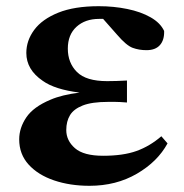

<svg xmlns="http://www.w3.org/2000/svg" viewBox="-20 -583 593 620"><path d="M269 17Q206 17 154.5 -0.5Q103 -18 72.5 -51.5Q42 -85 42 -133Q42 -170 65 -204Q88 -238 143 -261Q180 -277 237 -284Q157 -294 118 -322Q65 -358 65 -412Q65 -452 90.5 -486.5Q116 -521 168 -542Q220 -563 299 -563Q347 -563 391 -554Q435 -545 466.5 -527Q498 -509 510 -483Q511 -454 496.5 -437.5Q482 -421 453 -421Q429 -421 408.5 -428.5Q388 -436 358 -471L313 -522Q306 -522 300 -522Q255 -522 227 -496.5Q199 -471 199 -426Q199 -380 228.5 -350.5Q258 -321 326 -321Q342 -321 356.5 -321.5Q371 -322 390 -323V-252Q365 -254 352 -254H329Q277 -254 247.5 -242.5Q218 -231 206 -211Q194 -191 194 -163Q194 -129 222 -104.5Q250 -80 313 -80Q378 -80 421 -95.5Q464 -111 501 -143L521 -120Q489 -61 422 -22Q355 17 269 17Z"/></svg>

Font: Early Summer Mincho Heavy
Style: Regular
Weight: 900
Designer: GuiWonder
Version: Version 1.002